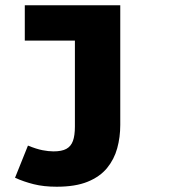

<svg xmlns="http://www.w3.org/2000/svg" viewBox="-20 -520 640 728"><path d="M195 188Q146 188 108 178.5Q70 169 37 154L86 32Q118 45 141 49.5Q164 54 183 54Q214 54 231.5 44.5Q249 35 256.5 14.5Q264 -6 264 -40V-366H74V-500H436V-46Q436 0 424.5 42Q413 84 386 117Q359 150 312.5 169Q266 188 195 188Z"/></svg>

Font: Source Code Pro ExtraLight Black
Style: Regular
Weight: 900
Monospace: yes
Version: Version 1.018;hotconv 1.0.116;makeotfexe 2.5.65601